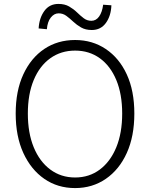

<svg xmlns="http://www.w3.org/2000/svg" viewBox="-20 -946 766 979"><path d="M363 13Q274 13 206 -34Q138 -81 99 -166Q60 -251 60 -367Q60 -483 99 -567Q138 -651 206 -696.5Q274 -742 363 -742Q451 -742 519.5 -696Q588 -650 626.5 -566.5Q665 -483 665 -367Q665 -251 626.5 -166Q588 -81 519.5 -34Q451 13 363 13ZM363 -41Q435 -41 489 -81.5Q543 -122 573 -195Q603 -268 603 -367Q603 -466 573 -538Q543 -610 489 -649Q435 -688 363 -688Q291 -688 236.5 -649Q182 -610 152 -538Q122 -466 122 -367Q122 -268 152 -195Q182 -122 236.5 -81.5Q291 -41 363 -41ZM448 -793Q416 -793 393.5 -806Q371 -819 353.5 -835.5Q336 -852 318.5 -865Q301 -878 279 -878Q256 -878 239 -856.5Q222 -835 219 -797L177 -801Q180 -854 206 -890Q232 -926 278 -926Q310 -926 332.5 -913Q355 -900 372.5 -883Q390 -866 407 -853Q424 -840 446 -840Q470 -840 485.5 -862Q501 -884 506 -922L548 -919Q546 -865 520 -829Q494 -793 448 -793Z"/></svg>

Font: Noto Sans SC Thin Light
Style: Regular
Weight: 300
Version: Version 2.004-H2;hotconv 1.0.118;makeotfexe 2.5.65603